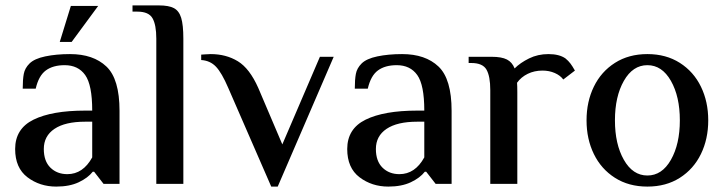

<svg xmlns="http://www.w3.org/2000/svg" viewBox="-20 -680 2682 710"><path d="M36 -129Q36 -204 104 -237.5Q172 -271 295 -271H321Q321 -366 295 -402.5Q269 -439 219 -439Q176 -439 149.5 -419.5Q123 -400 112 -352H64Q64 -386 68 -407Q72 -428 89 -445Q107 -463 147.5 -471.5Q188 -480 239 -480Q325 -480 373.5 -434Q422 -388 422 -270V0H363L328 -45H323Q305 -22 271 -6Q237 10 188 10Q127 10 81.5 -24.5Q36 -59 36 -129ZM321 -98V-230H295Q221 -230 181.5 -203.5Q142 -177 142 -129Q142 -84 166.5 -60Q191 -36 229 -36Q287 -36 321 -98ZM242 -658H343L245 -525H201Z M558 -537Q558 -588 544 -612.5Q530 -637 488 -637H470V-660H568Q604 -660 623 -650Q642 -640 650 -614Q658 -588 658 -537V0H558Z M824 -355Q800 -411 778.5 -433.5Q757 -456 724 -458V-478Q729 -478 739 -479Q749 -480 759 -480Q816 -480 859.5 -453.5Q903 -427 935 -355L1024 -146L1163 -470H1214L1007 10H983Z M1264 -129Q1264 -204 1332 -237.5Q1400 -271 1523 -271H1549Q1549 -366 1523 -402.5Q1497 -439 1447 -439Q1404 -439 1377.5 -419.5Q1351 -400 1340 -352H1292Q1292 -386 1296 -407Q1300 -428 1317 -445Q1335 -463 1375.5 -471.5Q1416 -480 1467 -480Q1553 -480 1601.5 -434Q1650 -388 1650 -270V0H1591L1556 -45H1551Q1533 -22 1499 -6Q1465 10 1416 10Q1355 10 1309.5 -24.5Q1264 -59 1264 -129ZM1549 -98V-230H1523Q1449 -230 1409.5 -203.5Q1370 -177 1370 -129Q1370 -84 1394.5 -60Q1419 -36 1457 -36Q1515 -36 1549 -98Z M1793 -347Q1793 -398 1779 -422.5Q1765 -447 1723 -447H1713V-470H1798Q1835 -470 1854.5 -460Q1874 -450 1883 -427Q1904 -448 1936.5 -464Q1969 -480 2008 -480Q2048 -480 2071 -464Q2082 -455 2089.5 -445Q2097 -435 2106 -419L2063 -386Q2052 -401 2031.5 -410Q2011 -419 1986 -419Q1956 -419 1931.5 -407Q1907 -395 1892 -374Q1893 -362 1893 -339V0H1793Z M2149 -235Q2149 -304 2176 -359.5Q2203 -415 2254 -447.5Q2305 -480 2374 -480Q2443 -480 2494 -447.5Q2545 -415 2572 -359.5Q2599 -304 2599 -235Q2599 -166 2572 -110.5Q2545 -55 2494 -22.5Q2443 10 2374 10Q2305 10 2254 -22.5Q2203 -55 2176 -110.5Q2149 -166 2149 -235ZM2494 -235Q2494 -323 2461 -381Q2428 -439 2374 -439Q2320 -439 2287 -381Q2254 -323 2254 -235Q2254 -147 2287 -89Q2320 -31 2374 -31Q2428 -31 2461 -89Q2494 -147 2494 -235Z"/></svg>

Font: El Messiri Medium
Style: Regular
Weight: 500
Designer: Mohamed Gaber
Foundry: Kief Type Foundry
Version: Version 2.007